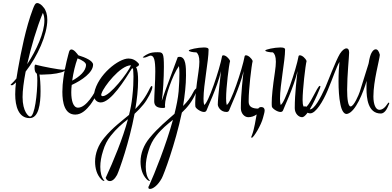

<svg xmlns="http://www.w3.org/2000/svg" viewBox="-20 -762 2554 1250"><path d="M173 7C232 7 244 -87 244 -167C244 -215 241 -252 237 -277C241 -277 244 -276 248 -276C252 -276 260 -277 273 -277C322 -277 382 -288 396 -298C401 -301 404 -305 404 -308C404 -309 403 -310 401 -310C400 -310 397 -308 392 -308C363 -308 257 -329 219 -339C218 -339 218 -339 218 -340C217 -340 217 -340 217 -340C217 -340 217 -340 217 -340C217 -340 217 -340 217 -340C217 -340 217 -340 217 -340C217 -340 217 -340 217 -340H216C215 -340 214 -340 213 -341H211C207 -341 205 -335 205 -322C205 -301 210 -288 220 -282C222 -272 223 -257 223 -238C223 -156 207 -3 176 -3C166 -3 127 -35 127 -130C127 -173 134 -228 147 -296C224 -395 288 -536 288 -633C288 -667 280 -694 264 -714H263C255 -727 237 -742 222 -742C209 -742 203 -726 194 -703C148 -582 117 -425 97 -312L87 -251C75 -236 63 -224 51 -213C50 -212 49 -211 49 -210C49 -208 51 -207 56 -207C61 -207 64 -208 67 -211C74 -216 79 -221 84 -226C81 -201 79 -173 79 -148C79 -70 101 7 173 7ZM157 -344C182 -456 219 -581 259 -678C266 -665 269 -647 269 -628C269 -551 218 -436 157 -344Z M470 -16C513 -16 545 -51 568 -80C584 -101 601 -131 617 -163C633 -198 630 -206 625 -206C620 -206 617 -204 616 -200C597 -157 542 -61 488 -61C456 -61 444 -108 444 -161C444 -177 445 -193 447 -209C513 -239 586 -290 586 -341C586 -366 536 -388 490 -402C486 -408 479 -416 470 -426C461 -435 452 -440 445 -440C438 -440 433 -435 430 -426C426 -411 402 -328 392 -247C389 -226 386 -196 386 -164C386 -93 401 -16 470 -16ZM450 -237C458 -292 469 -339 485 -382C514 -371 540 -355 540 -340C540 -299 497 -262 450 -237Z M695 417C710 417 726 406 742 377C757 346 822 162 856 -21C877 -40 897 -61 914 -82C939 -112 972 -174 972 -195C972 -200 971 -202 968 -202C965 -202 961 -198 957 -190C928 -129 896 -87 861 -52C872 -116 879 -180 879 -237C879 -272 877 -305 866 -325C879 -330 885 -336 885 -342C885 -345 884 -347 882 -349C862 -372 840 -381 816 -381C753 -381 617 -277 593 -156C592 -151 591 -146 591 -143C591 -118 608 -95 636 -95C702 -95 794 -244 838 -315L846 -317C847 -302 849 -285 849 -264C849 -231 848 -188 841 -129C837 -92 830 -53 820 -14C769 29 714 68 658 136C619 183 599 238 599 290C599 335 611 376 638 404C645 412 653 416 658 416C659 416 659 416 660 416C660 415 660 415 660 415C660 415 660 415 660 415C660 415 660 415 660 415C660 415 660 415 660 415C660 415 660 415 660 415C660 414 659 413 657 411C641 392 633 363 633 324C633 292 639 257 651 220C662 182 679 149 701 122C736 77 776 43 813 14C779 141 719 286 668 396C674 410 683 417 695 417ZM649 -136C642 -136 639 -139 639 -145C639 -148 640 -151 642 -156C655 -196 762 -337 833 -337C813 -288 695 -136 649 -136Z M957 468C974 468 1006 448 1033 399C1046 376 1121 176 1164 -29C1199 -62 1233 -102 1258 -163C1263 -173 1265 -180 1265 -185C1265 -188 1264 -189 1263 -189C1258 -189 1245 -177 1238 -161C1222 -128 1199 -99 1172 -72C1183 -141 1191 -210 1191 -271C1191 -325 1191 -392 1149 -392C1143 -392 1139 -391 1137 -389V-390C1137 -389 1136 -389 1136 -388V-387C1127 -359 1052 -166 1033 -105C1041 -152 1047 -257 1047 -326C1047 -420 1041 -422 1004 -422C980 -422 961 -419 948 -413C920 -401 912 -390 910 -390C909 -390 909 -390 909 -390C909 -390 909 -390 909 -390C910 -388 913 -387 916 -387C935 -387 949 -400 960 -400C983 -400 991 -371 991 -295C991 -230 984 -144 984 -103C984 -74 1000 -59 1041 -59C1050 -59 1055 -61 1055 -65C1055 -69 1054 -73 1054 -78C1054 -128 1103 -274 1145 -332C1147 -319 1148 -304 1148 -286C1148 -254 1147 -215 1143 -167C1139 -123 1129 -73 1116 -21C1067 23 1009 69 954 136C915 183 895 238 895 290C895 335 907 376 934 404C941 412 949 416 954 416C955 416 955 416 956 416C956 415 956 415 956 415C956 415 956 415 956 415C956 415 956 415 956 415C956 415 956 415 956 415C956 415 956 415 956 415C956 414 955 413 953 411C937 392 929 363 929 324C929 292 935 257 947 220C958 182 975 149 997 122C1032 77 1070 47 1106 18C1061 182 987 367 950 448C947 451 946 455 946 459C946 465 950 468 957 468Z M1619 135C1631 135 1681 51 1692 6C1696 -11 1703 -30 1703 -43C1703 -55 1697 -65 1680 -65C1672 -65 1666 -62 1661 -55C1628 -55 1600 -64 1599 -97V-111C1599 -178 1617 -334 1625 -365C1617 -384 1596 -402 1581 -402C1576 -402 1574 -400 1573 -397C1557 -309 1481 -85 1456 -79C1453 -90 1452 -104 1452 -122C1452 -192 1470 -337 1478 -365C1470 -384 1449 -402 1434 -402C1429 -402 1427 -400 1426 -397C1410 -309 1334 -85 1309 -79C1306 -90 1305 -104 1305 -120C1305 -209 1338 -365 1338 -439C1338 -450 1326 -453 1307 -453C1269 -453 1209 -440 1209 -433C1209 -426 1238 -421 1259 -421C1270 -412 1278 -395 1278 -360C1278 -343 1276 -321 1272 -294C1257 -194 1251 -132 1251 -93C1251 -84 1251 -75 1252 -68C1254 -56 1287 -33 1308 -33C1317 -33 1322 -37 1325 -44C1330 -61 1393 -189 1419 -299C1416 -270 1398 -127 1398 -81C1398 -69 1414 -33 1455 -33C1464 -33 1469 -37 1472 -44C1477 -61 1540 -189 1566 -299C1562 -264 1548 -154 1548 -58C1548 -22 1573 1 1596 1C1616 1 1634 -5 1651 -17C1643 22 1637 74 1620 119C1617 124 1616 128 1616 131C1616 134 1617 135 1619 135Z M1947 1C1984 1 2049 -152 2063 -187C2065 -192 2066 -196 2066 -198C2066 -201 2065 -203 2062 -203C2046 -203 1993 -64 1967 -64C1958 -64 1950 -70 1950 -111C1950 -178 1968 -334 1976 -365C1968 -384 1947 -402 1932 -402C1927 -402 1925 -400 1924 -397C1908 -309 1832 -85 1807 -79C1804 -90 1803 -104 1803 -120C1803 -209 1836 -365 1836 -439C1836 -450 1824 -453 1805 -453C1767 -453 1707 -440 1707 -433C1707 -426 1736 -421 1757 -421C1768 -412 1776 -395 1776 -360C1776 -343 1774 -321 1770 -294C1755 -194 1749 -132 1749 -93C1749 -84 1749 -75 1750 -68C1752 -56 1785 -33 1806 -33C1815 -33 1820 -37 1823 -44C1828 -61 1891 -189 1917 -299C1913 -264 1899 -154 1899 -58C1899 -23 1924 1 1947 1Z M2242 -21C2295 -34 2345 -160 2367 -236C2366 -219 2366 -202 2366 -187C2366 -124 2375 -23 2459 -23C2490 -23 2505 -67 2511 -81C2513 -84 2514 -87 2514 -90C2514 -93 2513 -94 2510 -94C2504 -94 2486 -47 2450 -47C2426 -47 2411 -82 2411 -134C2411 -236 2450 -369 2453 -405C2447 -429 2438 -441 2426 -441C2410 -441 2394 -418 2386 -381C2385 -378 2385 -375 2384 -372L2381 -355C2380 -352 2380 -349 2379 -346C2366 -308 2332 -192 2322 -164C2317 -148 2284 -69 2263 -69C2246 -69 2240 -117 2240 -178C2240 -270 2253 -397 2253 -419C2253 -438 2247 -447 2236 -447C2223 -447 2208 -435 2193 -412C2167 -370 2111 -222 2099 -195C2065 -120 2026 -50 1998 -50C1989 -50 1977 -61 1969 -69C1967 -71 1966 -72 1965 -72C1962 -72 1960 -66 1960 -56C1960 -39 1981 -24 2000 -24C2036 -24 2083 -102 2113 -173C2148 -256 2170 -326 2190 -359C2187 -332 2184 -284 2184 -232C2184 -180 2187 -126 2196 -84C2204 -42 2219 -20 2236 -20C2238 -20 2240 -21 2242 -21Z"/></svg>

Font: Comforter
Style: Regular
Weight: 400
Designer: Robert E. Leuschke
Foundry: Robert E. Leuschke
Version: Version 1.013; ttfautohint (v1.8.3)